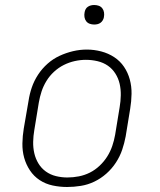

<svg xmlns="http://www.w3.org/2000/svg" viewBox="-20 -739 640 767"><path d="M248 8Q219 8 190.5 2Q162 -4 138.5 -19.5Q115 -35 99.5 -58.5Q84 -82 76.5 -109Q69 -136 69.5 -166Q70 -196 75 -226L94 -336Q98 -363 107 -389.5Q116 -416 132 -440.5Q148 -465 170 -484.5Q192 -504 218 -516Q244 -528 271.5 -534.5Q299 -541 327 -541Q356 -541 384.5 -533.5Q413 -526 436.5 -510.5Q460 -495 475.5 -472Q491 -449 498.5 -421.5Q506 -394 505.5 -364Q505 -334 500 -304L482 -194Q477 -167 468 -140.5Q459 -114 443 -89.5Q427 -65 405 -45.5Q383 -26 357 -13.5Q331 -1 303 3.5Q275 8 248 8ZM249 -30Q272 -30 295 -34.5Q318 -39 339 -49.5Q360 -60 378 -77Q396 -94 408.5 -114Q421 -134 428.5 -156Q436 -178 440 -201L458 -311Q462 -334 462.5 -358Q463 -382 458 -404Q453 -426 441 -445Q429 -464 411 -476.5Q393 -489 370 -494.5Q347 -500 323 -500Q301 -500 278.5 -495Q256 -490 235 -479.5Q214 -469 196 -452.5Q178 -436 165.5 -415.5Q153 -395 146 -373.5Q139 -352 135 -329L117 -219Q113 -196 112.5 -172.5Q112 -149 117 -127Q122 -105 133.5 -86Q145 -67 163 -54Q181 -41 203.5 -35.5Q226 -30 249 -30ZM356 -641Q347 -641 338.5 -644Q330 -647 324.5 -654Q319 -661 317.5 -670.5Q316 -680 318 -690Q319 -696 322 -702Q325 -708 331 -712Q337 -716 343.5 -717.5Q350 -719 356 -719Q366 -719 374.5 -716Q383 -713 388.5 -706Q394 -699 395.5 -689.5Q397 -680 395 -670Q394 -664 390.5 -658Q387 -652 381.5 -648Q376 -644 369.5 -642.5Q363 -641 356 -641Z"/></svg>

Font: Iosevka Slab XLtExObl
Style: Regular
Weight: 200
Width: 7
Italic angle: -9°
Monospace: yes
Designer: Belleve Invis
Foundry: Belleve Invis
Version: Version 11.1.1; ttfautohint (v1.8.3)